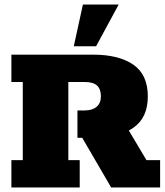

<svg xmlns="http://www.w3.org/2000/svg" viewBox="-20 -823 723 843"><path d="M30 0V-120H80V-463H30V-583H389Q502 -583 565.5 -539Q629 -495 629 -400Q629 -306 565.5 -262Q502 -218 389 -218H368L529 -278L623 -120H683V0H468L341 -218H320V-338H351Q385 -338 404 -354Q423 -370 423 -400Q423 -432 406 -447.5Q389 -463 351 -463H280V-120H330V0ZM304 -620 344 -803H501L402 -620Z"/></svg>

Font: Rokkitt SemiBold Black
Style: Regular
Weight: 900
Version: Version 3.103